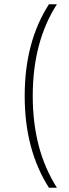

<svg xmlns="http://www.w3.org/2000/svg" viewBox="-20 -762 324 906"><path d="M248.5 124H211Q96.5 -55 96.5 -309Q96.5 -564.5 211 -742H248.5Q134.5 -564.5 134.5 -309Q134.5 -184 162.2 -76.5Q190 31 248.5 124Z"/></svg>

Font: Argentum Novus ExtraLight
Style: Regular
Weight: 250
Designer: Julieta Ulanovsky (font) & Cristiano Sobral (main changes)
Foundry: Julieta Ulanovsky (font) & Cristiano Sobral (main changes)
Version: Version 3.00;November 27, 2020;FontCreator 13.0.0.2655 64-bi